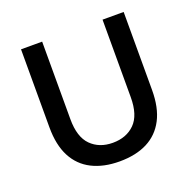

<svg xmlns="http://www.w3.org/2000/svg" viewBox="-100 -614 726 726"><g transform="rotate(-20 263.5 -251.0)"><path d="M263 12Q199 12 152.5 -11.5Q106 -35 81.5 -82Q57 -129 57 -200V-514H142V-202Q142 -130 175.5 -96.5Q209 -63 263 -63Q318 -63 351.5 -96.5Q385 -130 385 -202V-514H470V-200Q470 -129 445.5 -82Q421 -35 375 -11.5Q329 12 263 12Z"/></g></svg>

Font: TikTok Sans 24pt
Style: Regular
Weight: 400
Version: Version 4.000